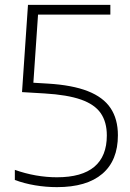

<svg xmlns="http://www.w3.org/2000/svg" viewBox="-20 -760 534 789"><path d="M214 9Q169 9 124.2 1.5Q79.5 -6 41 -20.5V-62Q83 -47 127.2 -39.2Q171.5 -31.5 214 -31.5Q316.5 -31.5 367.8 -74.8Q419 -118 419 -203.5Q419 -258.5 394 -294.8Q369 -331 312.8 -350.8Q256.5 -370.5 163 -376L70.5 -381.5L95 -740H433.5V-700H115.5L137.5 -717L115.5 -396L83.5 -422L176 -416.5Q277 -410.5 340.8 -385.5Q404.5 -360.5 434.5 -315.5Q464.5 -270.5 464.5 -204Q464.5 -100.5 400.5 -45.8Q336.5 9 214 9Z"/></svg>

Font: Encode Sans SC ExtraLight
Style: Regular
Weight: 250
Designer: Multiple Designers
Foundry: Impallari Type
Version: Version 3.002